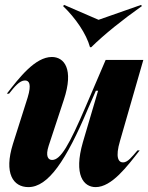

<svg xmlns="http://www.w3.org/2000/svg" viewBox="-20 -753 606 785"><path d="M8 -370H17C39 -398 60 -424 82 -424C99 -424 110 -410 93 -354L33 -165C-5 -44 34 12 96 12C177 12 250 -96 340 -309L372 -382H381L319 -172C280 -37 322 12 371 12C437 12 500 -73 551 -138H542C519 -111 502 -89 483 -89C465 -89 450 -108 471 -178L566 -508H412L331 -319C263 -160 228 -99 193 -99C177 -99 165 -114 179 -157L241 -345C283 -472 242 -520 192 -520C124 -520 59 -436 8 -370ZM238 -728C289 -679 333 -615 348 -560H353C407 -613 482 -673 560 -728L557 -733L383 -672L242 -733Z"/></svg>

Font: Nyght Serif Bold Italic
Style: Regular
Weight: 700
Italic angle: -16°
Designer: Maksym Kobuzan
Version: Version 0.410;Glyphs 3.1.2 (3151)